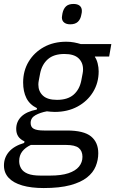

<svg xmlns="http://www.w3.org/2000/svg" viewBox="-35 -739 583 971"><path d="M462 36Q462 70 449 102Q436 134 405 158.5Q374 183 320.5 197.5Q267 212 186 212Q123 212 78 199Q33 186 9 160.5Q-15 135 -15 98Q-15 58 10.5 28.5Q36 -1 87 -16L89 -24Q67 -34 57 -49.5Q47 -65 47 -87Q47 -124 73 -149.5Q99 -175 151 -185L152 -192Q115 -210 98.5 -243Q82 -276 82 -322Q82 -381 110 -427.5Q138 -474 187 -501Q236 -528 300 -528Q321 -528 339.5 -524.5Q358 -521 374 -516H528L517 -453H445V-451Q454 -438 459 -418Q464 -398 464 -378Q464 -320 435.5 -273.5Q407 -227 357 -200Q307 -173 242 -173Q230 -173 221.5 -174Q213 -175 202 -176Q169 -170 144.5 -156.5Q120 -143 120 -117Q120 -96 136 -87.5Q152 -79 188 -79H303Q389 -79 425.5 -49Q462 -19 462 36ZM253 -234Q307 -234 337 -260Q367 -286 376 -331Q381 -358 383 -368Q385 -378 385 -388Q385 -423 362 -444.5Q339 -466 291 -466Q237 -466 207 -439.5Q177 -413 168 -368Q163 -341 161 -331Q159 -321 159 -311Q159 -277 182 -255.5Q205 -234 253 -234ZM382 54Q382 25 363.5 9.5Q345 -6 298 -6H121Q93 7 77.5 27Q62 47 62 76Q62 96 72 113Q82 130 105.5 139.5Q129 149 170 149H218Q275 149 311 137Q347 125 364.5 103.5Q382 82 382 54ZM320 -616Q301 -616 289.5 -625Q278 -634 278 -651Q278 -655 279 -659.5Q280 -664 281 -672Q286 -695 299 -707Q312 -719 337 -719Q357 -719 368 -710Q379 -701 379 -684Q379 -680 378.5 -675.5Q378 -671 376 -663Q372 -641 358.5 -628.5Q345 -616 320 -616Z"/></svg>

Font: IBM Plex Sans
Style: Italic
Weight: 400
Italic angle: -11.31°
Designer: Mike Abbink, Paul van der Laan, Pieter van Rosmalen
Foundry: Bold Monday
Version: Version 3.201